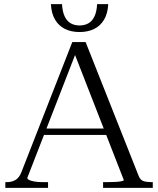

<svg xmlns="http://www.w3.org/2000/svg" viewBox="-20 -915 771 935"><path d="M185 -289H519V-258H176ZM335 -674 354 -669 113 -49Q113 -43 122 -38.5Q131 -34 148 -31Q165 -28 190 -28H214V0H6V-28H13Q38 -28 56 -39Q74 -50 84 -76L332 -710H397L655 -59Q663 -38 679 -33Q695 -28 719 -28H724V0H482V-28H502Q523 -28 541.5 -29Q560 -30 571.5 -32.5Q583 -35 583 -38ZM367 -759Q327 -759 296.5 -774Q266 -789 248 -819.5Q230 -850 228 -895H282Q284 -858 295 -835Q306 -812 324.5 -801.5Q343 -791 367 -791Q392 -791 410.5 -801.5Q429 -812 440 -835Q451 -858 453 -895H507Q505 -850 487 -819.5Q469 -789 438.5 -774Q408 -759 367 -759Z"/></svg>

Font: Roboto Serif 120pt Expanded Light
Style: Regular
Weight: 300
Width: 7
Designer: Greg Gazdowicz
Foundry: Commercial Type
Version: Version 1.008